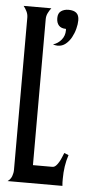

<svg xmlns="http://www.w3.org/2000/svg" viewBox="-51 -715 350 746"><g transform="rotate(5 124.0 -342.0)"><path d="M7.8 0Q19.5 -8.3 24.2 -20.8Q28.8 -33.2 28.8 -46.4V-639.6Q28.8 -652.3 23.4 -663.3Q18.1 -674.3 10.7 -683.6H118.7Q111.3 -674.3 106 -663.3Q100.6 -652.3 100.6 -639.6V-70.3H176.3Q184.1 -70.3 190.7 -77.1Q197.3 -84 202.4 -93.3Q207.5 -102.5 211.4 -112.3Q215.3 -122.1 217.8 -127.9L234.9 -121.1Q227.5 -99.1 224.1 -75.7Q220.7 -52.2 220.7 -28.8Q220.7 -21.5 220.7 -14.2Q220.7 -6.8 221.7 0ZM227.1 -646Q227.1 -631.3 222.4 -613.3Q217.8 -595.2 209 -579.1Q200.2 -563 186.8 -552Q173.3 -541 155.8 -541Q150.9 -541 146.2 -542Q141.6 -543 137.2 -544.4Q156.7 -550.3 169.7 -566.2Q182.6 -582 182.6 -603Q182.6 -604 182.6 -606Q182.6 -607.9 181.6 -608.9Q163.6 -608.9 154.3 -619.1Q145 -629.4 145 -647.9Q145 -667 157 -675.3Q168.9 -683.6 186 -683.6Q206.1 -683.6 216.6 -674.8Q227.1 -666 227.1 -646Z"/></g></svg>

Font: XAYAX
Style: Regular
Weight: 400
Designer: Peter Wiegel
Foundry: Peter Wiegel
Version: Version 1.000 2009 initial release